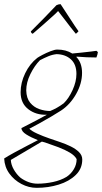

<svg xmlns="http://www.w3.org/2000/svg" viewBox="-31 -695 490 922"><path d="M145 207Q107 207 72 188.5Q37 170 14 138.5Q-9 107 -11 66Q6 55 37 38Q68 21 100 4.5Q132 -12 151 -22Q118 -35 95 -49.5Q72 -64 72 -80Q82 -85 103.5 -96Q125 -107 149.5 -120Q174 -133 194 -144Q142 -142 105 -170.5Q68 -199 68 -252Q68 -298 90 -343.5Q112 -389 148 -417Q155 -422 173 -431.5Q191 -441 211.5 -449Q232 -457 244 -457Q286 -457 316 -438Q336 -440 361 -442.5Q386 -445 406 -447.5Q426 -450 432 -451L439 -445Q438 -434 432 -419Q409 -419 385.5 -420Q362 -421 339 -423L335 -422Q363 -394 363 -345Q363 -294 334.5 -243.5Q306 -193 262 -164Q245 -153 215.5 -135.5Q186 -118 156 -101.5Q126 -85 110 -77Q120 -66 147.5 -53.5Q175 -41 207 -30Q230 -22 257 -13Q284 -4 308.5 8Q333 20 348.5 35.5Q364 51 364 71Q364 115 332.5 145.5Q301 176 251 191.5Q201 207 145 207ZM210 -162Q227 -169 243 -178Q259 -187 275 -199Q299 -222 317.5 -262.5Q336 -303 336 -340Q336 -386 309.5 -410Q283 -434 241 -435Q221 -433 201.5 -425Q182 -417 161 -406Q135 -380 115 -339.5Q95 -299 95 -261Q96 -223 114 -201.5Q132 -180 158 -171Q184 -162 210 -162ZM68 159Q86 172 106.5 179.5Q127 187 149 187Q186 187 223.5 179Q261 171 289 154Q310 140 323.5 117.5Q337 95 337 69Q328 52 304.5 38Q281 24 249.5 12Q218 0 185 -11Q177 -13 170 -15L21 73Q22 96 35.5 119.5Q49 143 68 159ZM131 -537 126 -533Q119 -535 117 -544Q152 -579 179 -606.5Q206 -634 240 -670Q250 -675 260 -675L328 -571L346 -545Q344 -543 340.5 -539Q337 -535 333 -533Q324 -544 308.5 -563.5Q293 -583 277 -604.5Q261 -626 248 -642L233 -627Q207 -603 180.5 -580Q154 -557 131 -537Z"/></svg>

Font: Labrada ExtraLight
Style: Italic
Weight: 200
Italic angle: -7°
Designer: Mercedes Jáuregui
Foundry: Omnibus-Type Team
Version: Version 1.000; ttfautohint (v1.8.4.7-5d5b)